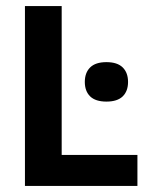

<svg xmlns="http://www.w3.org/2000/svg" viewBox="-20 -615 478 635"><path d="M62.5 0V-595H184V-102.5H434.5V0ZM332 -279Q296 -279 278.2 -296.2Q260.5 -313.5 260.5 -344Q260.5 -374.5 278.2 -392Q296 -409.5 332 -409.5Q368 -409.5 385.8 -392Q403.5 -374.5 403.5 -344Q403.5 -313.5 385.8 -296.2Q368 -279 332 -279Z"/></svg>

Font: Encode Sans SC Condensed SemiBold
Style: Regular
Weight: 600
Width: 3
Designer: Multiple Designers
Foundry: Impallari Type
Version: Version 3.002